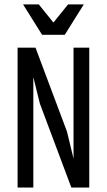

<svg xmlns="http://www.w3.org/2000/svg" viewBox="-20 -838 478 858"><path d="M138.7 -625 128.9 -593.8V0H58.6V-625ZM378.9 -625V0H298.8L308.6 -30.3V-625ZM102.5 -600.6 138.7 -625 279.3 -250 334 -24.4 298.8 0 158.2 -375ZM83 -818.4H153.3L238.3 -712.9H199.2L284.2 -818.4H354.5L269.5 -682.6H168Z"/></svg>

Font: Sudo Var
Style: Regular
Weight: 400
Monospace: yes
Designer: Jens Kutilek
Foundry: Jens Kutilek
Version: Version 0.065;FEAKit 1.0